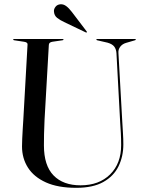

<svg xmlns="http://www.w3.org/2000/svg" viewBox="-20 -887 694 920"><path d="M556 -297.5 538 -633Q536.5 -652 527.2 -664Q518 -676 495.5 -682.5L445.5 -694Q441.5 -695.5 441.5 -697Q441.5 -700 445.5 -700H627Q631 -700 631 -697Q631 -695 625 -693.5L584 -681.5Q566.5 -676.5 556.2 -663.2Q546 -650 547.5 -633L566 -302.5Q567.5 -275.5 569.2 -249Q571 -222.5 571 -195Q571 -137.5 548 -90.2Q525 -43 475.2 -15Q425.5 13 345.5 13Q257.5 13 200 -13Q142.5 -39 114 -83.8Q85.5 -128.5 85.5 -185.5Q85.5 -200 86.5 -223.2Q87.5 -246.5 89 -270.2Q90.5 -294 91.5 -310L112 -674Q113 -684.5 94.5 -687L48 -694Q43 -695 43 -697Q43 -700 47 -700H280Q284.5 -700 284.5 -697Q284.5 -695 279.5 -694L231.5 -687Q214.5 -684.5 214 -672L193.5 -313.5Q191.5 -275.5 191 -243.8Q190.5 -212 190.5 -190Q190.5 -94 236.5 -46.5Q282.5 1 366 1Q454.5 1 507.5 -51.2Q560.5 -103.5 560.5 -192Q560.5 -223 559 -249.5Q557.5 -276 556 -297.5ZM324.5 -829.5 394.5 -737.5Q397.5 -734.5 396 -732Q394.5 -730 390.5 -732L287 -781.5Q268.5 -790 254 -801.2Q239.5 -812.5 238.5 -832.5Q237.5 -843.5 246 -854.5Q254.5 -865.5 270 -866.5Q284 -867.5 297.2 -857.8Q310.5 -848 324.5 -829.5Z"/></svg>

Font: Fraunces144ptRegular
Style: Regular
Weight: 400
Version: Version 1.000;[0bf87f6ff]